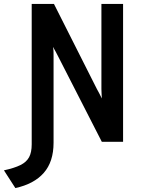

<svg xmlns="http://www.w3.org/2000/svg" viewBox="-85 -720 721 975"><path d="M-7 235 -65 145Q-12 133.5 18.8 118.2Q49.5 103 62.8 78.2Q76 53.5 76 13V-700H189L407 -268Q411.5 -260 419.5 -245Q427.5 -230 432 -220Q431.5 -233 430.8 -246Q430 -259 430 -268V-700H540V0H432L210 -434Q204 -446 197.5 -458Q191 -470 184 -482Q186.5 -471 186.8 -457.5Q187 -444 187 -434V5Q187 101.5 137.2 158Q87.5 214.5 -7 235Z"/></svg>

Font: Overpass Mono
Style: Bold
Weight: 700
Monospace: yes
Designer: Delve Withrington, Dave Bailey
Foundry: Delve Fonts LLC
Version: Version 4.000